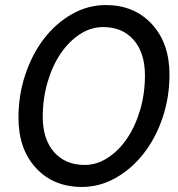

<svg xmlns="http://www.w3.org/2000/svg" viewBox="-20 -730 702 759"><path d="M304 9Q191 9 122 -66Q53 -141 53 -265Q53 -355 80.5 -436.5Q108 -518 155 -578.5Q202 -639 265 -674.5Q328 -710 398 -710Q511 -710 580.5 -634.5Q650 -559 650 -435Q650 -345 622.5 -264Q595 -183 547.5 -122.5Q500 -62 437 -26.5Q374 9 304 9ZM315 -78Q363 -78 406.5 -106.5Q450 -135 482.5 -183Q515 -231 534 -295.5Q553 -360 553 -432Q553 -521 508.5 -572Q464 -623 388 -623Q339 -623 295.5 -594.5Q252 -566 219.5 -518Q187 -470 168 -405Q149 -340 149 -268Q149 -180 193.5 -129Q238 -78 315 -78Z"/></svg>

Font: Red Hat Display Medium
Style: Italic
Weight: 500
Italic angle: -12°
Designer: Pentagram / MCKL
Foundry: Pentagram / MCKL
Version: Version 1.003; Red Hat Display Medium Italic